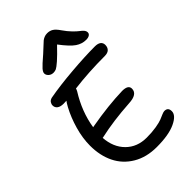

<svg xmlns="http://www.w3.org/2000/svg" viewBox="-285 -1083 1195 1195"><g transform="rotate(-45 313.0 -485.0)"><path d="M229 -774.9Q210 -774.9 197 -786.6Q184.1 -798.3 184.1 -813Q184.1 -824.7 198.2 -841.3Q212.4 -857.9 265.1 -902.8Q281.2 -917 301 -936Q320.8 -955.1 328.1 -960.9Q335.4 -966.8 347.2 -971.9Q358.9 -977.1 374 -977.1Q397 -977.1 413.8 -966.3Q430.7 -955.6 450.2 -926.8Q470.2 -897.5 492.2 -875Q514.2 -852.5 527.1 -843.3Q540 -834 548.6 -823.7Q557.1 -813.5 557.1 -801.8Q557.1 -790 546.4 -783Q535.6 -775.9 517.1 -775.9Q481 -775.9 449 -797.6Q417 -819.3 368.2 -883.8Q321.3 -834.5 293 -809.8Q264.6 -785.2 253.4 -780Q242.2 -774.9 229 -774.9ZM164.1 -272.9 158.2 -272Q164.1 -184.6 217 -131.8Q270 -79.1 353 -79.1Q400.4 -79.1 437.7 -85.4Q475.1 -91.8 492.7 -99.1Q510.3 -106.4 525.1 -112.8Q540 -119.1 547.9 -119.1Q580.1 -119.1 580.1 -85Q580.1 -48.8 521 -21Q461.9 6.8 356 6.8Q265.6 6.8 199.7 -32.5Q133.8 -71.8 100.8 -138.9Q67.9 -206.1 67.9 -293Q67.9 -358.9 88.1 -429.9Q108.4 -501 140.1 -560.1Q154.3 -585.9 162.1 -595.2Q153.3 -594.2 137.2 -594.2Q109.4 -594.2 94.7 -605.2Q80.1 -616.2 80.1 -634.8Q80.1 -647 87.6 -658Q95.2 -668.9 111.8 -672.9Q202.6 -689.5 321 -699.2Q439.5 -709 525.9 -709Q552.7 -709 565.9 -698.5Q579.1 -688 579.1 -669.9Q579.1 -648.4 566.4 -635.7Q553.7 -623 527.8 -623Q385.7 -623 257.8 -606.9Q256.8 -601.1 251 -589.8Q181.6 -479 163.1 -360.8Q170.9 -362.8 173.8 -362.8Q325.2 -389.6 450.2 -393.1Q503.9 -393.1 503.9 -359.9Q503.9 -311.5 425.8 -308.1Q279.3 -298.8 164.1 -272.9Z"/></g></svg>

Font: Shantell Sans Normal
Style: Regular
Weight: 400
Designer: Stephen Nixon, Anya Danilova, Shantell Martin
Foundry: Arrow Type
Version: Version 1.006;[559af2be0]